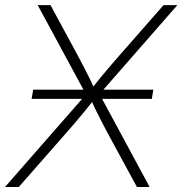

<svg xmlns="http://www.w3.org/2000/svg" viewBox="-37 -748 729 768"><path d="M89.4 -352.5 95.7 -389.2H576.2L570.3 -352.5ZM-17.1 0 321.8 -387.2 315.9 -354 113.8 -727.5H165L274.9 -524.4Q288.1 -500 298.8 -479Q309.6 -458 320.1 -437Q330.6 -416 340.8 -392.1H328.6Q347.2 -416 364.5 -437Q381.8 -458 399.9 -479.2Q418 -500.5 439 -524.4L617.2 -727.5H672.4L346.2 -354.5L352.1 -388.2L561.5 0H510.7L389.6 -223.1Q377.9 -245.6 367.2 -265.9Q356.4 -286.1 346.7 -306.6Q336.9 -327.1 326.2 -350.1H339.4Q321.3 -327.1 304.7 -306.6Q288.1 -286.1 270.8 -265.9Q253.4 -245.6 233.9 -223.1L38.1 0Z"/></svg>

Font: Inter 17pt ExtraLight
Style: Italic
Weight: 250
Italic angle: -9.3988°
Version: Version 4.001;git-66647c0bb